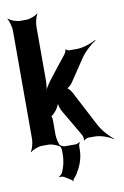

<svg xmlns="http://www.w3.org/2000/svg" viewBox="-107 -837 734 1135"><g transform="rotate(-10 259.5 -269.0)"><path d="M243 -182 336 -23C341 -16 345 5 342 11L345 12C348 7 363 0 369 0H410C446 0 495 19 518 35L519 32C495 15 455 -28 435 -67L326 -276C320 -289 301 -311 293 -311V-307C301 -307 322 -325 330 -337L415 -464C440 -503 484 -542 511 -558L510 -562C484 -546 432 -528 394 -528H348C343 -528 331 -534 330 -538L327 -537C329 -532 320 -514 316 -509C279 -462 241 -416 206 -369C190 -348 172 -317 166 -298L170 -296C177 -315 182 -350 182 -376V-700C182 -724 192 -761 201 -774L200 -776C188 -764 153 -750 130 -750H92C69 -750 35 -764 23 -776L21 -774C30 -761 41 -724 41 -700V-50C41 -26 30 11 21 24L23 26C35 14 69 0 92 0H130C153 0 188 14 200 26L201 24C192 11 182 -26 182 -50V-140C182 -146 179 -164 175 -166L174 -162C178 -161 190 -172 194 -176L204 -187C216 -200 229 -226 231 -240H227C226 -226 234 -197 243 -182ZM189 204 231 230C233 231 236 236 236 238L240 237C240 235 240 230 241 228C250 219 258 209 265 198C287 162 308 116 308 61V44C308 35 312 23 315 19L313 16C309 20 298 26 290 26H226C216 26 202 19 197 14L195 17C199 22 204 37 204 47V68C204 114 194 147 181 176C177 184 166 195 160 197L162 201C167 199 181 199 189 204Z"/></g></svg>

Font: Asimov
Style: EdgeExtreme
Weight: 500
Designer: Google
Version: Version 2.000980: 2014